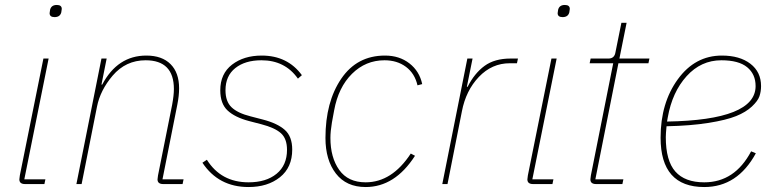

<svg xmlns="http://www.w3.org/2000/svg" viewBox="-20 -742 3127 774"><path d="M200 -673Q180 -673 180 -689Q180 -691 182 -703Q187 -722 209 -722Q229 -722 229 -706Q229 -704 227 -692Q222 -673 200 -673ZM159 0H81Q58 0 58 -19Q58 -23 60 -35L155 -506H176L78 -19H163Z M309 0H288L389 -506H410L389 -401H392Q454 -518 570 -518Q633 -518 667.5 -483.5Q702 -449 702 -386Q702 -356 695 -321L635 -19H720L716 0H638Q615 0 615 -19Q615 -23 617 -35L674 -320Q681 -358 681 -383Q681 -499 567 -499Q487 -499 434 -437Q384 -378 371 -312Z M982 12Q861 12 796 -86L814 -98Q871 -7 982 -7Q1053 -7 1095 -41.5Q1137 -76 1137 -138Q1137 -183 1112.5 -205Q1088 -227 1034 -241L984 -254Q927 -269 897.5 -296.5Q868 -324 868 -378Q868 -445 915.5 -481.5Q963 -518 1035 -518Q1139 -518 1197 -439L1181 -425Q1129 -499 1034 -499Q968 -499 928.5 -467.5Q889 -436 889 -378Q889 -333 913.5 -309.5Q938 -286 990 -273L1040 -260Q1098 -245 1128 -218.5Q1158 -192 1158 -139Q1158 -67 1108.5 -27.5Q1059 12 982 12Z M1454 12Q1376 12 1334 -42.5Q1292 -97 1292 -186Q1292 -331 1355.5 -424.5Q1419 -518 1532 -518Q1590 -518 1630.5 -486.5Q1671 -455 1682 -403L1663 -398Q1652 -446 1616.5 -472.5Q1581 -499 1530 -499Q1454 -499 1399 -444.5Q1344 -390 1327 -297L1318 -248Q1312 -212 1312 -186Q1312 -107 1347.5 -57Q1383 -7 1454 -7Q1560 -7 1636 -123L1653 -114Q1572 12 1454 12Z M1784 0H1763L1864 -506H1885L1862 -392H1865Q1893 -447 1933.5 -476.5Q1974 -506 2038 -506H2068L2064 -487H2035Q1963 -487 1910.5 -432Q1858 -377 1842 -293Z M2248 -673Q2228 -673 2228 -689Q2228 -691 2230 -703Q2235 -722 2257 -722Q2277 -722 2277 -706Q2277 -704 2275 -692Q2270 -673 2248 -673ZM2207 0H2129Q2106 0 2106 -19Q2106 -23 2108 -35L2203 -506H2224L2126 -19H2211Z M2489 0H2383Q2360 0 2360 -19Q2360 -23 2362 -35L2452 -487H2357L2361 -506H2433Q2457 -506 2461 -531L2485 -650H2506L2477 -506H2598L2594 -487H2473L2380 -19H2493Z M2819 12Q2643 12 2643 -187Q2643 -327 2712.5 -422.5Q2782 -518 2890 -518Q2962 -518 3005 -485Q3048 -452 3048 -395Q3048 -373 3041.5 -354Q3035 -335 3011 -312.5Q2987 -290 2947.5 -274Q2908 -258 2836 -246.5Q2764 -235 2667 -233Q2664 -203 2664 -189Q2664 -94 2702.5 -50.5Q2741 -7 2819 -7Q2942 -7 3008 -132L3027 -124Q2953 12 2819 12ZM2888 -499Q2806 -499 2748 -435Q2690 -371 2672 -269L2669 -252Q3026 -258 3026 -395Q3026 -443 2992 -471Q2958 -499 2888 -499Z"/></svg>

Font: IBM Plex Sans Thin
Style: Italic
Weight: 100
Italic angle: -11.31°
Designer: Mike Abbink, Paul van der Laan, Pieter van Rosmalen
Foundry: Bold Monday
Version: Version 3.0